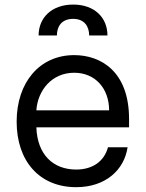

<svg xmlns="http://www.w3.org/2000/svg" viewBox="-20 -788 622 820"><path d="M305.4 11.4C431.1 11.4 510.7 -62.5 524.9 -159.1H441.1C425.4 -99.4 375.7 -63.9 305.4 -63.9C207 -63.9 139.2 -127.5 135.3 -244.3H531.2V-279.8C531.2 -483 410.5 -552.6 296.9 -552.6C149.1 -552.6 51.1 -436.1 51.1 -268.5C51.1 -100.9 147.7 11.4 305.4 11.4ZM135.3 -316.8C141 -401.6 201 -477.3 296.9 -477.3C387.8 -477.3 446 -409.1 446 -316.8ZM144.9 -636.4H223C223 -673.3 241.5 -707.4 292.6 -707.4C340.9 -707.4 360.8 -674.7 360.8 -636.4H438.9C438.9 -713.1 383.5 -768.5 292.6 -768.5C201.7 -768.5 144.9 -713.1 144.9 -636.4Z"/></svg>

Font: Magic Ui Pro
Style: Regular
Weight: 400
Designer: Stefan Endress, Andreas Faust
Version: Version 1.000;FEAKit 1.0